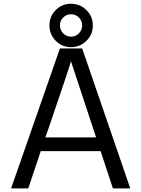

<svg xmlns="http://www.w3.org/2000/svg" viewBox="-20 -993 762 1037"><path d="M40 24.4 303.7 -731.4H423.8L683.6 24.4H589.8L523.4 -176.8H200.2L132.8 24.4ZM224.6 -251H499L363.3 -662.1Q349.6 -613.3 240.2 -293.9ZM281.2 -772.5Q247.1 -806.6 247.1 -855.5Q247.1 -904.3 280.8 -938.5Q314.5 -972.7 363.3 -972.7Q412.1 -972.7 446.8 -938.5Q481.4 -904.3 481.4 -855.5Q481.4 -806.6 446.8 -772.5Q412.1 -738.3 363.8 -738.3Q315.4 -738.3 281.2 -772.5ZM321.3 -898.4Q303.7 -880.9 303.7 -856Q303.7 -831.1 321.3 -813Q338.9 -794.9 363.8 -794.9Q388.7 -794.9 406.2 -813Q423.8 -831.1 423.8 -856Q423.8 -880.9 406.2 -898.4Q388.7 -916 363.8 -916Q338.9 -916 321.3 -898.4Z"/></svg>

Font: GenEi M Gothic v2 Regular
Style: Regular
Weight: 400
Version: Version 2.0